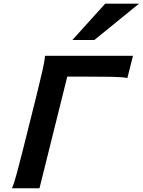

<svg xmlns="http://www.w3.org/2000/svg" viewBox="-20 -1003 761 1023"><path d="M688.5 -705.6 658.7 -587.4Q630.9 -592.8 575.4 -593.8Q520 -594.7 447.8 -594.7H338.4L190.4 0H43.9Q56.2 -28.8 70.8 -84Q85.4 -139.2 103.5 -210.4L174.8 -495.6Q192.4 -566.9 205.1 -621.8Q217.8 -676.8 219.7 -705.6ZM540.5 -983.4H720.7L482.9 -790H365.7Z"/></svg>

Font: Andika
Style: Bold Italic
Weight: 700
Italic angle: -14°
Designer: Victor Gaultney, Annie Olsen, Julie Remington, Don Collingsworth, Eric Hays, Becca Hirsbrunner
Foundry: SIL International
Version: Version 6.101